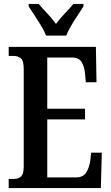

<svg xmlns="http://www.w3.org/2000/svg" viewBox="-20 -951 562 971"><path d="M24 0V-46H50Q74 -46 87 -59Q100 -72 100 -108V-601Q100 -645 85 -656.5Q70 -668 50 -668H24V-714H465L468 -535H414L410 -579Q407 -614 393 -637Q379 -660 345 -660H219V-401H410V-347H219V-54H366Q400 -54 415.5 -78Q431 -102 436 -135L441 -179H495L490 0ZM213 -771Q204 -794 188 -820.5Q172 -847 155 -873Q138 -899 125 -918V-931H176Q194 -909 219.5 -882.5Q245 -856 263 -830Q282 -856 307.5 -882.5Q333 -909 351 -931H402V-918Q390 -899 372.5 -873Q355 -847 339.5 -820.5Q324 -794 315 -771Z"/></svg>

Font: Noto Serif Myanmar ExtraCondensed SemiBold
Style: Regular
Weight: 600
Width: 2
Designer: Ben Mitchell and the Monotype Design Team
Foundry: Monotype Imaging Inc.
Version: Version 2.106; ttfautohint (v1.8.4.7-5d5b)